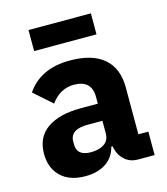

<svg xmlns="http://www.w3.org/2000/svg" viewBox="-110 -813 790 910"><g transform="rotate(-15 284.5 -357.5)"><path d="M115 -624V-727H421V-624ZM197 12Q120 12 77 -29.5Q34 -71 34 -141Q34 -222 93 -263.5Q152 -305 259 -305H342V-338Q342 -421 255 -421Q187 -421 142 -359L54 -437Q122 -537 266 -537Q376 -537 433 -488Q490 -439 490 -345V-115H539V0H457Q421 0 395 -21.5Q369 -43 360 -79L357 -92H351Q339 -42 298.5 -15Q258 12 197 12ZM252 -91Q292 -91 317 -108Q342 -125 342 -159V-221H270Q183 -221 183 -162V-147Q183 -91 252 -91Z"/></g></svg>

Font: Anuphan
Style: Bold
Weight: 700
Designer: Mike Abbink, Paul van der Laan, Pieter van Rosmalen, Mint Tantisuwanna
Foundry: Bold Monday; Cadson Demak
Version: Version 3.002;hotconv 1.0.109;makeotfexe 2.5.65596